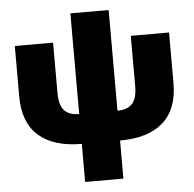

<svg xmlns="http://www.w3.org/2000/svg" viewBox="-57 -714 986 976"><g transform="rotate(-5 435.5 -226.0)"><path d="M337.9 9.8Q195.3 9.8 118.7 -57.1Q42 -124 42 -257.8V-515.6H237.3V-257.8Q237.3 -197.8 261.5 -170.2Q285.6 -142.6 337.9 -142.6V-656.2H533.2V-142.6Q585.4 -142.6 609.6 -170.2Q633.8 -197.8 633.8 -257.8V-515.6H829.1V-257.8Q829.1 -124 752.7 -57.1Q676.3 9.8 533.2 9.8V204.1H337.9Z"/></g></svg>

Font: Inter Display Black
Style: Regular
Weight: 900
Designer: Rasmus Andersson
Foundry: rsms
Version: Version 4.000;git-a52131595